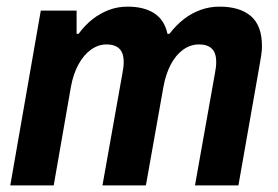

<svg xmlns="http://www.w3.org/2000/svg" viewBox="-20 -559 839 579"><path d="M11 0 103 -527H211V-457H217Q236 -483 259 -501Q282 -519 308.5 -529Q335 -539 365 -539Q414 -539 445 -519Q476 -499 485 -457H491Q511 -483 534 -501Q557 -519 584.5 -529Q612 -539 642 -539Q703 -539 736.5 -510.5Q770 -482 770 -420Q770 -406 767.5 -390.5Q765 -375 762 -358L699 0H568L628 -337Q630 -347 631 -355.5Q632 -364 632 -372Q632 -391 626 -402.5Q620 -414 608.5 -419.5Q597 -425 580 -425Q554 -425 532 -409Q510 -393 495 -364.5Q480 -336 473 -298L420 0H289L349 -337Q351 -347 352 -355.5Q353 -364 353 -372Q353 -391 347 -402.5Q341 -414 329.5 -419.5Q318 -425 301 -425Q276 -425 254 -409Q232 -393 216.5 -364.5Q201 -336 194 -298L142 0Z"/></svg>

Font: Archivo SemiCondensed
Style: Bold Italic
Weight: 700
Width: 4
Italic angle: -10°
Designer: Hector Gatti
Foundry: Omnibus-Type
Version: Version 2.001